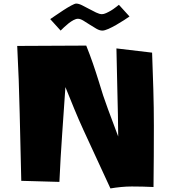

<svg xmlns="http://www.w3.org/2000/svg" viewBox="-20 -1010 951 1062"><path d="M831.1 -314.5Q831.1 -228.5 830.6 -145Q830.1 -61.5 829.1 24.4Q768.6 21.5 709 21.5Q679.7 21.5 649.9 24.4Q620.1 27.3 590.8 32.2Q553.7 -48.8 516.6 -128.4Q479.5 -208 442.4 -289.1Q415 -348.6 390.6 -408.2Q366.2 -467.8 341.8 -528.3Q333 -396.5 323.7 -266.1Q314.5 -135.7 308.6 -3.9L97.7 -9.8Q92.8 -197.3 88.9 -382.8Q85 -568.4 75.2 -755.9L457 -757.8Q476.6 -709 493.7 -659.7Q510.7 -610.4 526.4 -559.6Q548.8 -482.4 577.1 -406.7Q605.5 -331.1 633.8 -254.9Q632.8 -377 629.4 -498Q626 -619.1 624 -742.2L821.3 -718.8Q825.2 -617.2 828.1 -516.6Q831.1 -416 831.1 -314.5ZM696.3 -918.9Q685.5 -911.1 665 -897.9Q644.5 -884.8 622.6 -872.1Q600.6 -859.4 579.6 -850.1Q558.6 -840.8 545.9 -840.8Q531.2 -840.8 513.2 -851.1Q495.1 -861.3 476.6 -873.5Q458 -885.7 440.9 -896Q423.8 -906.2 411.1 -906.2Q400.4 -906.2 386.7 -898.9Q373 -891.6 359.4 -880.9Q345.7 -870.1 334 -858.9Q322.3 -847.7 315.4 -840.8L257.8 -904.3Q266.6 -910.2 287.1 -924.3Q307.6 -938.5 330.1 -953.1Q352.5 -967.8 373 -979Q393.6 -990.2 401.4 -990.2Q415 -990.2 433.6 -981Q452.1 -971.7 472.2 -960.9Q492.2 -950.2 511.2 -940.9Q530.3 -931.6 543.9 -931.6Q553.7 -931.6 566.9 -937.5Q580.1 -943.4 593.3 -951.2Q606.4 -959 618.2 -968.3Q629.9 -977.5 637.7 -983.4Z"/></svg>

Font: Slackey
Style: Regular
Weight: 400
Designer: Squid
Foundry: Font Diner, Inc DBA Sideshow
Version: Version 1.001